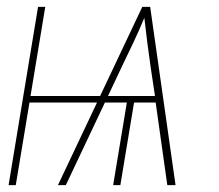

<svg xmlns="http://www.w3.org/2000/svg" viewBox="-20 -540 640 560"><path d="M5 0 91 -520H112L69 -260H272L395 -520H418L492 0H468L434 -241H371L331 0H310L350 -241H286L172 0H149L263 -241H66L26 0ZM295 -260H432L419 -347Q414 -382 409.5 -417Q405 -452 401 -488Q386 -452 369.5 -417Q353 -382 336 -347Z"/></svg>

Font: Iosevka Thin Extended
Style: Italic
Weight: 100
Width: 7
Italic angle: -9°
Monospace: yes
Designer: Belleve Invis
Foundry: Belleve Invis
Version: Version 32.5.0; ttfautohint (v1.8.4)